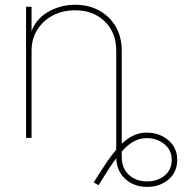

<svg xmlns="http://www.w3.org/2000/svg" viewBox="-20 -563 759 784"><path d="M580.6 200.2Q544.4 200.2 515.9 185.1Q487.3 169.9 470.9 142.6Q454.6 115.2 454.6 78.1V-29.3H477.1V78.1Q477.1 124 506.3 150.9Q535.6 177.7 580.6 177.7Q623.5 177.7 652.3 153.8Q681.2 129.9 681.2 89.8Q681.2 49.8 651.1 25.4Q621.1 1 578.6 1Q550.8 1 525.4 14.9Q500 28.8 473.1 60.1Q446.3 91.3 413.6 143.6L382.3 193.4L362.8 181.6L395 130.9Q448.2 47.4 489.7 12.9Q531.2 -21.5 578.6 -21.5Q630.9 -21.5 667.2 9.3Q703.6 40 703.6 89.8Q703.6 139.6 668.2 169.9Q632.8 200.2 580.6 200.2ZM108.9 -356V0H86.4V-535.6H108.9V-418.5H103Q120.6 -481 172.6 -512.2Q224.6 -543.5 286.6 -543.5Q342.8 -543.5 385.5 -519.8Q428.2 -496.1 452.6 -454.1Q477.1 -412.1 477.1 -356V0H454.6V-356Q454.6 -430.2 407.7 -475.6Q360.8 -521 286.6 -521Q235.8 -521 195.6 -499.8Q155.3 -478.5 132.1 -441.2Q108.9 -403.8 108.9 -356Z"/></svg>

Font: Inter 20pt Thin
Style: Regular
Weight: 250
Version: Version 4.001;git-66647c0bb